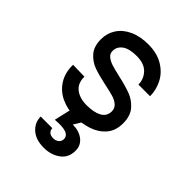

<svg xmlns="http://www.w3.org/2000/svg" viewBox="-225 -675 1049 1049"><g transform="rotate(45 300.0 -150.0)"><path d="M298 -78Q354 -78 386.5 -95.5Q419 -113 420 -151Q420 -175 403.5 -190Q387 -205 362 -212.5Q337 -220 293 -229Q231 -242 192.5 -256Q154 -270 126.5 -301.5Q99 -333 99 -389Q99 -435 123 -472Q147 -509 193 -530.5Q239 -552 302 -552Q370 -552 417 -523.5Q464 -495 486.5 -450.5Q509 -406 509 -358H419Q419 -400 390 -431Q361 -462 302 -462Q245 -462 217 -441.5Q189 -421 189 -389Q189 -367 205 -354Q221 -341 244 -333.5Q267 -326 311 -316Q374 -302 413.5 -287Q453 -272 481.5 -239Q510 -206 510 -149Q510 -91 478 -55Q446 -19 398 -3.5Q350 12 298 12Q241 12 193 -10Q145 -32 117 -76Q89 -120 90 -182L180 -180Q179 -129 212 -103.5Q245 -78 298 -78ZM298 179Q316 179 329 168.5Q342 158 342 141Q342 115 314.5 105.5Q287 96 232 101L255 1L299 -15L350 1L320 50Q369 50 400.5 74.5Q432 99 432 140Q432 195 392 223.5Q352 252 298 252Q235 252 200 220.5Q165 189 165 143H255Q255 158 265.5 168.5Q276 179 298 179Z"/></g></svg>

Font: Fliege Mono Thin
Style: Regular
Weight: 100
Version: Version 0.020;Glyphs 3.3 (3306)